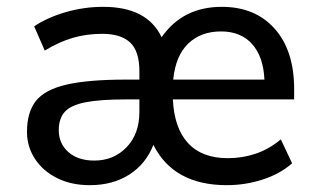

<svg xmlns="http://www.w3.org/2000/svg" viewBox="-20 -533 929 562"><path d="M243 9Q188 9 146.5 -12Q105 -33 82 -68.5Q59 -104 59 -147Q59 -205 85.5 -238Q112 -271 175.5 -285.5Q239 -300 348 -300H388V-325Q388 -383 361 -408.5Q334 -434 279 -434Q234 -434 194 -422.5Q154 -411 111 -385L80 -456Q119 -482 172.5 -497.5Q226 -513 282 -513Q411 -513 453 -424Q515 -513 629 -513Q727 -513 784 -449Q841 -385 841 -272V-242H486Q490 -158 530.5 -114Q571 -70 647 -70Q689 -70 728 -83Q767 -96 802 -125L835 -55Q800 -24 749 -7.5Q698 9 644 9Q488 9 429 -109Q407 -53 358.5 -22Q310 9 243 9ZM627 -441Q568 -441 531 -405.5Q494 -370 487 -300H754Q751 -367 718 -404Q685 -441 627 -441ZM256 -63Q313 -63 350.5 -102Q388 -141 388 -205V-242H348Q272 -242 229.5 -233.5Q187 -225 169.5 -205.5Q152 -186 152 -152Q152 -113 180 -88Q208 -63 256 -63Z"/></svg>

Font: Mulish SemiBold
Style: Regular
Weight: 600
Designer: Vernon Adams
Foundry: Vernon Adams
Version: Version 3.603; ttfautohint (v1.8.3)